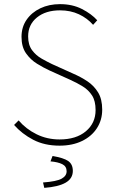

<svg xmlns="http://www.w3.org/2000/svg" viewBox="-20 -692 556 928"><path d="M268 12Q195 12 140.5 -16.5Q86 -45 48 -88L70 -110Q106 -68 157 -43Q208 -18 268 -18Q348 -18 395 -57.5Q442 -97 442 -160Q442 -204 425 -230.5Q408 -257 380.5 -274Q353 -291 320 -306L218 -352Q190 -365 159 -384Q128 -403 106 -434Q84 -465 84 -514Q84 -561 108.5 -596.5Q133 -632 175 -652Q217 -672 270 -672Q330 -672 376 -648.5Q422 -625 450 -594L430 -572Q402 -604 361.5 -623Q321 -642 270 -642Q201 -642 158.5 -607.5Q116 -573 116 -516Q116 -475 135 -449.5Q154 -424 181.5 -408.5Q209 -393 232 -382L334 -336Q371 -320 402.5 -299Q434 -278 454 -245.5Q474 -213 474 -162Q474 -112 448.5 -72.5Q423 -33 376.5 -10.5Q330 12 268 12ZM194 216 188 190Q254 185 278 171.5Q302 158 302 136Q302 112 281 101.5Q260 91 224 88L234 62Q288 71 310 86.5Q332 102 332 134Q332 171 297 191Q262 211 194 216Z"/></svg>

Font: Source Sans Variable
Style: Regular
Weight: 200
Designer: Paul D. Hunt
Foundry: Adobe Systems Incorporated
Version: Version 3.006;hotconv 1.0.111;makeotfexe 2.5.65597